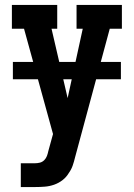

<svg xmlns="http://www.w3.org/2000/svg" viewBox="-20 -550 540 775"><path d="M64 205V109H121Q131 109 141 106.5Q151 104 158.5 96.5Q166 89 169.5 79.5Q173 70 175 60L194 -9L77 -434H28V-530H211V-434H188L253 -154L314 -434H289V-530H472V-434H423L283 85Q279 102 273.5 118Q268 134 258 148Q248 165 232.5 177Q217 189 198.5 195.5Q180 202 160.5 203.5Q141 205 121 205ZM468 -230H32V-300H468Z"/></svg>

Font: Iosevka Slab
Style: Bold
Weight: 700
Monospace: yes
Designer: Belleve Invis
Foundry: Belleve Invis
Version: Version 11.1.1; ttfautohint (v1.8.3)